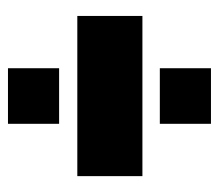

<svg xmlns="http://www.w3.org/2000/svg" viewBox="-54 -533 552 484"><g transform="rotate(-90 222.0 -291.0)"><path d="M151.9 -418V-546.9H292V-418ZM20 -208V-372.1H423.8V-208ZM151.9 -35.2V-164.1H292V-35.2Z"/></g></svg>

Font: Kanit ExtraBold
Style: Regular
Weight: 800
Designer: Katatrad Team
Foundry: CadsonDemak
Version: Version 1.000;PS 001.000;hotconv 1.0.88;makeotf.lib2.5.64775